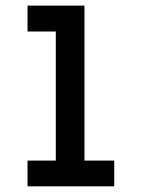

<svg xmlns="http://www.w3.org/2000/svg" viewBox="-20 -657 586 677"><path d="M382.8 0H77.1V-90.8H176.8V-545.9H77.1V-637.2H277.8V-90.8H382.8Z"/></svg>

Font: Anonymous Pro
Style: Bold
Weight: 700
Monospace: yes
Designer: Mark Simonson
Version: Version 1.003